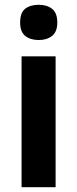

<svg xmlns="http://www.w3.org/2000/svg" viewBox="-20 -781 323 801"><path d="M212 -546V0H70V-546ZM142 -761Q176 -761 197.5 -744Q219 -727 219 -687Q219 -648 197 -631Q175 -614 142 -614Q107 -614 85.5 -631Q64 -648 64 -687Q64 -728 85 -744.5Q106 -761 142 -761Z"/></svg>

Font: Noto Sans Thai SemiCondensed
Style: Bold
Weight: 700
Width: 4
Designer: Monotype Design Team
Foundry: Monotype Imaging Inc.
Version: Version 2.001